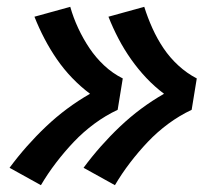

<svg xmlns="http://www.w3.org/2000/svg" viewBox="-20 -616 640 563"><path d="M317 -73 225 -124Q273 -189 332 -245Q391 -301 461 -341Q433 -362 409 -387.5Q385 -413 364.5 -442Q344 -471 327.5 -502.5Q311 -534 298 -567L403 -596Q413 -564 427 -533Q441 -502 459.5 -474.5Q478 -447 503 -424Q528 -401 557 -386L542 -294Q506 -277 473.5 -253Q441 -229 413.5 -200Q386 -171 361.5 -139Q337 -107 317 -73ZM100 -73 8 -124Q56 -189 115 -245Q174 -301 244 -341Q216 -362 191.5 -387.5Q167 -413 147 -442Q127 -471 110.5 -502.5Q94 -534 81 -567L186 -596Q195 -564 209.5 -533Q224 -502 242.5 -474.5Q261 -447 285.5 -424Q310 -401 340 -386L325 -294Q289 -277 256.5 -253Q224 -229 196.5 -200Q169 -171 144.5 -139Q120 -107 100 -73Z"/></svg>

Font: Iosevka Slab HvExObl
Style: Regular
Weight: 900
Width: 7
Italic angle: -9°
Monospace: yes
Designer: Belleve Invis
Foundry: Belleve Invis
Version: Version 11.1.1; ttfautohint (v1.8.3)